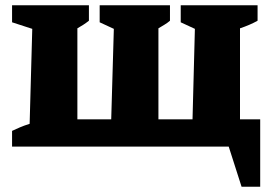

<svg xmlns="http://www.w3.org/2000/svg" viewBox="-20 -559 1038 732"><path d="M895 -104H972V153H901L852 0H26V-60Q41 -67 56 -73.5Q71 -80 93 -87L103 -449L26 -474V-539H319V-480Q309 -472 297.5 -464.5Q286 -457 275 -451V-104H404L414 -449L360 -474V-539H628V-480Q619 -472 606.5 -464.5Q594 -457 584 -451V-104H714L723 -449L669 -474V-539H962V-480Q948 -472 930.5 -464.5Q913 -457 895 -451Z"/></svg>

Font: Piazzolla SC ExtraBold
Style: Regular
Weight: 800
Designer: Juan Pablo del Peral
Foundry: Huerta Tipografica
Version: Version 1.330